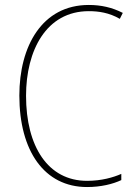

<svg xmlns="http://www.w3.org/2000/svg" viewBox="-20 -744 542 774"><path d="M338 -699C377 -699 420 -693 463 -668L475 -692C432 -714 387 -724 338 -724C149 -724 58 -557 58 -359C58 -135 159 10 331 10C387 10 435 -2 469 -18V-43C437 -29 390 -15 331 -15C173 -15 85 -154 85 -358C85 -540 166 -699 338 -699Z"/></svg>

Font: Noto Sans Oriya Cond Thin
Style: Regular
Weight: 100
Width: 3
Designer: Amélie Bonet and Sol Matas
Foundry: Google LLC
Version: Version 2.006